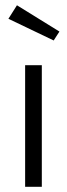

<svg xmlns="http://www.w3.org/2000/svg" viewBox="-20 -715 256 735"><path d="M140.1 0H76.2V-465.3H140.1ZM207.5 -594.2 185.5 -560.1 12.2 -643.1 44.9 -694.8Z"/></svg>

Font: Spartan MB
Style: Regular
Weight: 400
Designer: Matt Bailey, Mirko Velimirovic
Foundry: Matt Bailey
Version: Version 1.005